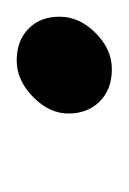

<svg xmlns="http://www.w3.org/2000/svg" viewBox="18 -414 154 230"><g transform="rotate(-90 95.0 -299.0)"><path d="M190 -304.5Q190 -281 170.5 -261.5Q151 -242 127 -242Q103 -242 88.5 -256.5Q74 -271 74 -294Q74 -317 94 -336.5Q114 -356 137.5 -356Q161 -356 175.5 -342Q190 -328 190 -304.5Z"/></g></svg>

Font: Economica
Style: Bold Italic
Weight: 700
Designer: Vicente Lamonaca
Foundry: Vicente Lamonaca
Version: Version 1.100